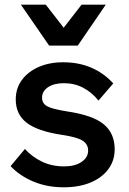

<svg xmlns="http://www.w3.org/2000/svg" viewBox="-20 -781 549 817"><path d="M25 -74 86 -147Q117 -113 159 -93Q201 -73 253 -73Q299 -73 327 -92Q355 -111 355 -140Q355 -168 330.5 -183Q306 -198 244 -207Q139 -223 93 -259Q47 -295 47 -358Q47 -405 73 -440.5Q99 -476 144.5 -496Q190 -516 249 -516Q315 -516 368.5 -493Q422 -470 462 -426L399 -353Q371 -388 334 -407.5Q297 -427 252 -427Q210 -427 184.5 -410Q159 -393 159 -365Q159 -341 180.5 -329Q202 -317 265 -307Q374 -291 421 -252.5Q468 -214 468 -146Q468 -97 440.5 -60.5Q413 -24 364.5 -4Q316 16 251 16Q181 16 123 -8Q65 -32 25 -74ZM69 -761H175L251 -663L327 -761H430L311 -587H189Z"/></svg>

Font: Wix Madefor Text SemiBold
Style: Regular
Weight: 600
Designer: Dalton Maag Ltd
Foundry: Dalton Maag Ltd
Version: Version 3.100